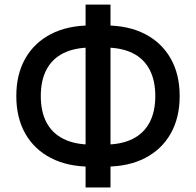

<svg xmlns="http://www.w3.org/2000/svg" viewBox="-20 -789 868 850"><path d="M380.9 -51.3Q279.3 -51.3 205.6 -89.4Q131.8 -127.4 92 -197.5Q52.2 -267.6 52.2 -363.8Q52.2 -460 92 -530Q131.8 -600.1 205.6 -638.2Q279.3 -676.3 380.9 -676.3H446.8Q548.8 -676.3 622.3 -638.2Q695.8 -600.1 735.6 -530Q775.4 -460 775.4 -363.8Q775.4 -267.6 735.6 -197.5Q695.8 -127.4 622.3 -89.4Q548.8 -51.3 446.8 -51.3ZM384.8 -148.9H442.9Q516.6 -148.9 566.4 -173.6Q616.2 -198.2 641.8 -246.1Q667.5 -293.9 667.5 -363.8Q667.5 -433.6 641.8 -481.7Q616.2 -529.8 566.4 -554.2Q516.6 -578.6 442.9 -578.6H384.8Q312 -578.6 262 -554.2Q211.9 -529.8 186.3 -481.7Q160.6 -433.6 160.6 -363.8Q160.6 -293.9 186.3 -246.1Q211.9 -198.2 262 -173.6Q312 -148.9 384.8 -148.9ZM358.9 41V-768.6H469.2V41Z"/></svg>

Font: Inter 17pt Medium
Style: Regular
Weight: 500
Version: Version 4.001;git-66647c0bb